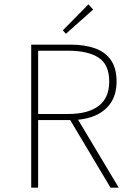

<svg xmlns="http://www.w3.org/2000/svg" viewBox="-20 -866 640 886"><path d="M124 0V-660H306Q371 -660 418.5 -643Q466 -626 492 -588.5Q518 -551 518 -490Q518 -432 492 -392.5Q466 -353 418.5 -332.5Q371 -312 306 -312H156V0ZM156 -340H294Q386 -340 435 -377Q484 -414 484 -490Q484 -568 435 -600Q386 -632 294 -632H156ZM298 -322 334 -324 528 0H490ZM284 -710 270 -726 388 -846 410 -822Z"/></svg>

Font: Source Code Pro ExtraLight
Style: Regular
Weight: 200
Monospace: yes
Designer: Paul D. Hunt, Teo Tuominen
Foundry: Adobe
Version: Version 1.026;hotconv 1.1.0;makeotfexe 2.6.0